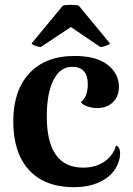

<svg xmlns="http://www.w3.org/2000/svg" viewBox="-20 -762 552 796"><path d="M35 -259Q35 -386 101.5 -458Q168 -530 290 -530Q379 -530 426 -493.5Q473 -457 473 -402Q473 -362 448 -338Q423 -314 383 -314Q363 -314 344.5 -320Q326 -326 315 -338Q344 -361 344 -413Q344 -485 279 -485Q230 -485 202 -431Q174 -377 174 -279Q174 -67 325 -67Q377 -67 413.5 -92.5Q450 -118 461 -159Q478 -152 478 -126Q478 -113 474 -98Q459 -45 409 -15.5Q359 14 286 14Q166 14 100.5 -57Q35 -128 35 -259ZM111 -582 240 -738Q248 -742 275 -742Q299 -742 307 -738L436 -582Q435 -578 420 -572.5Q405 -567 396 -567L274 -650L149 -567Q140 -567 126 -572.5Q112 -578 111 -582Z"/></svg>

Font: Arima Madurai Black
Style: Regular
Weight: 900
Designer: Joana Correia and Natanael Gama
Foundry: NDISCOVER
Version: Version 1.020